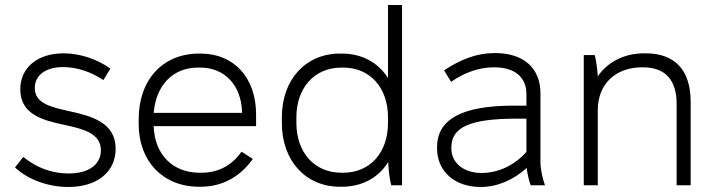

<svg xmlns="http://www.w3.org/2000/svg" viewBox="-20 -740 2857 767"><path d="M253 7C367 7 442 -52 442 -146C442 -251 344 -277 256 -296C184 -312 119 -327 119 -388C119 -440 163 -472 232 -472C287 -472 344 -453 393 -420L421 -466C371 -502 302 -527 234 -527C130 -527 61 -470 61 -383C61 -282 153 -259 238 -241C313 -225 383 -207 383 -140C383 -82 334 -47 254 -47C187 -47 126 -70 73 -113L40 -71C91 -23 172 7 253 7Z M775 6H781C869 6 939 -34 990 -105L945 -134C910 -84 857 -50 786 -50H777C670 -50 598 -123 594 -234V-236H1003V-283C1003 -429 915 -526 782 -526H775C630 -526 534 -421 534 -264V-244C534 -96 631 6 775 6ZM594 -289C603 -399 670 -470 771 -470H780C878 -470 944 -399 947 -292V-289Z M1338 6H1346C1427 6 1493 -31 1531 -93V-90C1532 -58 1537 -22 1543 0H1586V-720H1530V-428C1492 -489 1427 -526 1346 -526H1338C1201 -526 1106 -422 1106 -272V-248C1106 -98 1201 6 1338 6ZM1344 -50C1236 -50 1164 -131 1164 -249V-271C1164 -389 1236 -470 1344 -470H1351C1459 -470 1530 -389 1530 -271V-249C1530 -131 1459 -50 1351 -50Z M1900 7C1965 7 2030 -20 2084 -69C2087 -45 2093 -17 2100 0H2157C2148 -25 2139 -63 2139 -92V-367C2139 -467 2073 -528 1958 -528H1954C1884 -528 1819 -502 1754 -459L1782 -413C1834 -450 1895 -471 1950 -471H1955C2036 -471 2083 -432 2083 -364V-318H2032C1826 -318 1726 -264 1726 -152V-147C1726 -55 1797 7 1900 7ZM1903 -49C1833 -49 1783 -89 1783 -147V-151C1783 -233 1860 -266 2044 -266H2083V-133C2035 -80 1972 -49 1903 -49Z M2312 0H2368V-300C2368 -405 2440 -471 2544 -471H2549C2639 -471 2683 -419 2683 -325V0H2739V-334C2739 -459 2677 -527 2559 -527H2553C2473 -527 2407 -492 2368 -435C2366 -468 2361 -500 2356 -520H2312Z"/></svg>

Font: Fixel Text Light
Style: Regular
Weight: 300
Width: 4
Designer: AlfaBravo + MacPaw
Foundry: Kyrylo Tkachov, Marchela Mozhyna, Serhii Makarenko, Maria Weinstein, Zakhar Kryvoshyya
Version: Version 1.211